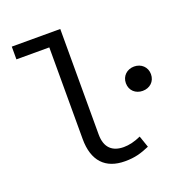

<svg xmlns="http://www.w3.org/2000/svg" viewBox="-130 -824 896 949"><g transform="rotate(-20 317.5 -350.0)"><path d="M368 12C421 12 453 2 498 -17L477 -78C444 -63 414 -56 386 -56C328 -56 290 -86 290 -157V-712H35V-645H208V-163C208 -48 265 12 368 12ZM569 -285C606 -285 635 -310 635 -349C635 -387 606 -413 569 -413C532 -413 503 -387 503 -349C503 -310 532 -285 569 -285Z"/></g></svg>

Font: Hasklig
Style: Regular
Weight: 400
Monospace: yes
Designer: Paul D. Hunt, Teo Tuominen
Foundry: Adobe Systems Incorporated
Version: Version 2.030;PS 1.0;hotconv 16.6.51;makeotf.lib2.5.65220